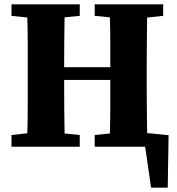

<svg xmlns="http://www.w3.org/2000/svg" viewBox="-20 -677 816 886"><path d="M417 -604V-657H733V-604L659 -596Q658 -535 657.5 -472.5Q657 -410 657 -347V-310Q657 -249 657.5 -187Q658 -125 659 -63L758 -53L754 189H677L650 0H417V-54L487 -61Q489 -123 489 -185Q489 -247 489 -308H276Q276 -241 276.5 -180.5Q277 -120 278 -61L348 -54V0H33V-54L106 -62Q108 -123 108 -185Q108 -247 108 -310V-347Q108 -409 108 -471.5Q108 -534 106 -596L33 -604V-657H348V-604L278 -597Q277 -536 276.5 -475.5Q276 -415 276 -367H489Q489 -425 489 -482Q489 -539 487 -597Z"/></svg>

Font: Source Serif 4
Style: Bold
Weight: 700
Designer: Frank Grießhammer
Foundry: Adobe
Version: Version 4.005;hotconv 1.1.0;makeotfexe 2.6.0